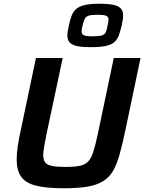

<svg xmlns="http://www.w3.org/2000/svg" viewBox="-20 -998 771 1026"><path d="M322 8Q227 8 172 -6Q117 -20 93 -54Q69 -88 69 -147Q69 -177 75 -217.5Q81 -258 92 -307L172 -688H315L227 -274Q220 -238 215.5 -212.5Q211 -187 211 -169Q211 -143 222 -129.5Q233 -116 259 -111Q285 -106 329 -106Q378 -106 406.5 -112Q435 -118 451.5 -135.5Q468 -153 478.5 -186.5Q489 -220 501 -274L588 -688H731L651 -307Q635 -231 620 -176Q605 -121 584.5 -85.5Q564 -50 530.5 -29.5Q497 -9 447 -0.5Q397 8 322 8ZM466 -746Q416 -746 389 -752.5Q362 -759 351 -773Q340 -787 340 -808Q340 -818 342 -831.5Q344 -845 348 -861Q354 -891 362.5 -913.5Q371 -936 387 -950Q403 -964 432.5 -971Q462 -978 510 -978Q561 -978 588.5 -971.5Q616 -965 627 -951Q638 -937 638 -916Q638 -905 636 -891.5Q634 -878 630 -861Q623 -831 615 -809Q607 -787 591 -773Q575 -759 545.5 -752.5Q516 -746 466 -746ZM476 -804Q510 -804 525 -809Q540 -814 545.5 -826.5Q551 -839 555 -862Q557 -872 558.5 -879.5Q560 -887 560 -894Q560 -908 548 -913.5Q536 -919 500 -919Q468 -919 453 -914Q438 -909 432.5 -896.5Q427 -884 421 -861Q419 -852 417.5 -844Q416 -836 416 -830Q416 -815 428.5 -809.5Q441 -804 476 -804Z"/></svg>

Font: Saira Thin SemiBold
Style: Italic
Weight: 600
Italic angle: -12°
Version: Version 1.101